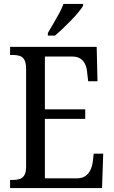

<svg xmlns="http://www.w3.org/2000/svg" viewBox="-20 -951 576 971"><path d="M31 0V-41H47Q66 -41 80.5 -46Q95 -51 103.5 -65.5Q112 -80 112 -108V-601Q112 -633 103.5 -648Q95 -663 80.5 -668Q66 -673 47 -673H31V-714H469L473 -540H426L421 -582Q420 -604 412 -623Q404 -642 388 -653.5Q372 -665 346 -665H207V-398H411V-350H207V-49H367Q395 -49 411.5 -60.5Q428 -72 437 -91Q446 -110 449 -132L454 -174H502L496 0ZM222 -784Q236 -808 251 -833.5Q266 -859 279.5 -884Q293 -909 301 -931H400V-921Q392 -908 376 -888.5Q360 -869 339.5 -848Q319 -827 297.5 -806.5Q276 -786 258 -771H222Z"/></svg>

Font: Noto Serif Condensed
Style: Regular
Weight: 400
Width: 3
Designer: Monotype Design Team
Foundry: Monotype Imaging Inc.
Version: Version 2.015